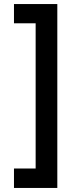

<svg xmlns="http://www.w3.org/2000/svg" viewBox="-20 -777 405 948"><path d="M263 151H49V55H156V-662H49V-757H263Z"/></svg>

Font: Josefin Sans Medium
Style: Regular
Weight: 500
Designer: Santiago Orozco
Foundry: Typemade
Version: Version 2.001